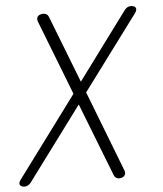

<svg xmlns="http://www.w3.org/2000/svg" viewBox="-65 -787 718 844"><g transform="rotate(-5 294.0 -365.0)"><path d="M559 -707 315 -379 453 -22Q456 -14 454.5 -8Q453 -2 449 2Q445 6 439 8Q433 10 427 10Q419 10 413 6Q407 2 404 -6L278 -329L38 -6Q32 2 24.5 6Q17 10 9 10Q3 10 -2 8Q-7 6 -10 2Q-13 -2 -12 -8Q-11 -14 -5 -22L259 -378L131 -707Q128 -715 129 -721.5Q130 -728 134 -732Q138 -736 144.5 -738Q151 -740 157 -740Q165 -740 171.5 -736Q178 -732 181 -724L296 -428L515 -724Q521 -732 528 -736Q535 -740 543 -740Q549 -740 555 -738Q561 -736 564 -732Q567 -728 566 -721.5Q565 -715 559 -707Z"/></g></svg>

Font: Maple Mono Thin
Style: Italic
Weight: 250
Italic angle: -10°
Monospace: yes
Designer: subframe7536
Version: Version 7.000